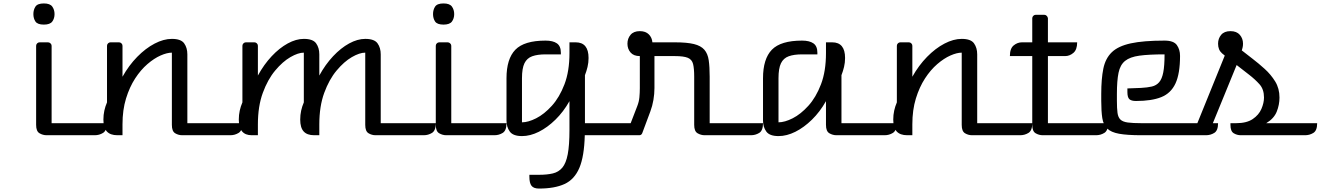

<svg xmlns="http://www.w3.org/2000/svg" viewBox="-20 -786 7676 1116"><path d="M280 -70H601Q601 -27 579 -13.5Q557 0 531 0H251Q229 0 209.5 -11.5Q190 -23 190 -60V-520Q190 -528 196 -534Q202 -540 210 -540H259Q267 -540 273.5 -534Q280 -528 280 -520ZM174 -704Q174 -729 186 -747.5Q198 -766 235 -766Q271 -766 284 -747.5Q297 -729 297 -704Q297 -679 284 -661Q271 -643 235 -643Q198 -643 186 -661Q174 -679 174 -704Z M692 0H662Q621 0 601 -22Q581 -44 581 -91Q581 -118 586.5 -143Q592 -168 602 -191V-520Q602 -528 608 -534Q614 -540 622 -540H672Q680 -540 686 -534Q692 -528 692 -520V-340Q729 -406 777.5 -455.5Q826 -505 878.5 -532.5Q931 -560 979 -560Q1032 -560 1050.5 -534Q1069 -508 1069 -470V-70H1389Q1389 -27 1367 -13.5Q1345 0 1319 0H1039Q1017 0 998 -11.5Q979 -23 979 -60V-480Q951 -480 913.5 -463.5Q876 -447 837 -413.5Q798 -380 765.5 -330Q733 -280 712.5 -213.5Q692 -147 692 -63Z M1479 0H1443Q1368 0 1368 -91Q1368 -118 1373.5 -143Q1379 -168 1389 -191V-520Q1389 -528 1395 -534Q1401 -540 1409 -540H1459Q1467 -540 1473 -534Q1479 -528 1479 -520V-347Q1514 -411 1559 -459Q1604 -507 1652.5 -533.5Q1701 -560 1746 -560Q1799 -560 1817.5 -534Q1836 -508 1836 -470V-347Q1871 -411 1916 -459Q1961 -507 2009.5 -533.5Q2058 -560 2103 -560Q2156 -560 2174.5 -534Q2193 -508 2193 -470V-70H2513Q2513 -27 2491 -13.5Q2469 0 2443 0H2163Q2141 0 2122 -11.5Q2103 -23 2103 -60V-480Q2070 -480 2025 -454Q1980 -428 1936.5 -376Q1893 -324 1864.5 -246Q1836 -168 1836 -63V0H1806Q1765 0 1745 -22Q1725 -44 1725 -91Q1725 -118 1730.5 -143Q1736 -168 1746 -191V-480Q1713 -480 1668 -454Q1623 -428 1579.5 -376Q1536 -324 1507.5 -246Q1479 -168 1479 -63Z M2603 -70H2924Q2924 -27 2902 -13.5Q2880 0 2854 0H2574Q2552 0 2532.5 -11.5Q2513 -23 2513 -60V-520Q2513 -528 2519 -534Q2525 -540 2533 -540H2582Q2590 -540 2596.5 -534Q2603 -528 2603 -520ZM2497 -704Q2497 -729 2509 -747.5Q2521 -766 2558 -766Q2594 -766 2607 -747.5Q2620 -729 2620 -704Q2620 -679 2607 -661Q2594 -643 2558 -643Q2521 -643 2509 -661Q2497 -679 2497 -704Z M3240 -480V-470H3151Q3104 -470 3073.5 -459Q3043 -448 3028.5 -418.5Q3014 -389 3014 -331V-75Q3050 -75 3096.5 -98.5Q3143 -122 3187.5 -171Q3232 -220 3261 -296Q3290 -372 3290 -477V-540H3326Q3401 -540 3401 -449Q3401 -422 3395 -397Q3389 -372 3380 -349V-70H3701Q3701 -27 3679 -13.5Q3657 0 3631 0H3379Q3376 123 3347.5 190Q3319 257 3261.5 283.5Q3204 310 3113 310Q3082 310 3069.5 294Q3057 278 3057 241V230H3113Q3160 230 3193.5 222Q3227 214 3248.5 188.5Q3270 163 3280 110.5Q3290 58 3290 -30V-198Q3255 -136 3208.5 -90.5Q3162 -45 3112 -20Q3062 5 3014 5Q2962 5 2943 -21.5Q2924 -48 2924 -85V-331Q2924 -444 2975.5 -497Q3027 -550 3151 -550Q3194 -550 3217 -534Q3240 -518 3240 -480Z M3760 -138 3713 -12Q3708 0 3696 0H3640Q3626 0 3626 -13Q3626 -20 3630 -29L3684 -169Q3694 -194 3696.5 -220.5Q3699 -247 3699 -274V-460Q3663 -460 3645 -481Q3627 -502 3627 -532Q3627 -562 3645 -583.5Q3663 -605 3699 -605Q3733 -605 3751.5 -586Q3770 -567 3772 -540H3902Q3973 -540 4013.5 -530Q4054 -520 4074 -497Q4094 -474 4099.5 -435.5Q4105 -397 4105 -340V-70H4415Q4415 -27 4393 -13.5Q4371 0 4345 0H4076Q4054 0 4034.5 -11.5Q4015 -23 4015 -60V-340Q4015 -388 4008.5 -414Q4002 -440 3978 -450Q3954 -460 3902 -460H3784V-274Q3784 -240 3778 -205Q3772 -170 3760 -138Z M4505 -331V-75Q4541 -75 4587.5 -98.5Q4634 -122 4678.5 -171Q4723 -220 4752 -296Q4781 -372 4781 -477V-540H4817Q4892 -540 4892 -449Q4892 -422 4886 -397Q4880 -372 4871 -349V-70H5192Q5192 -27 5170 -13.5Q5148 0 5122 0H4842Q4820 0 4800.5 -11.5Q4781 -23 4781 -60V-198Q4746 -136 4699.5 -90.5Q4653 -45 4603 -20Q4553 5 4505 5Q4453 5 4434 -21.5Q4415 -48 4415 -85V-331Q4415 -444 4466.5 -497Q4518 -550 4642 -550Q4685 -550 4708 -534Q4731 -518 4731 -480V-470H4642Q4595 -470 4564.5 -459Q4534 -448 4519.5 -418.5Q4505 -389 4505 -331Z M5283 0H5253Q5212 0 5192 -22Q5172 -44 5172 -91Q5172 -118 5177.5 -143Q5183 -168 5193 -191V-520Q5193 -528 5199 -534Q5205 -540 5213 -540H5263Q5271 -540 5277 -534Q5283 -528 5283 -520V-340Q5320 -406 5368.5 -455.5Q5417 -505 5469.5 -532.5Q5522 -560 5570 -560Q5623 -560 5641.5 -534Q5660 -508 5660 -470V-70H5980Q5980 -27 5958 -13.5Q5936 0 5910 0H5630Q5608 0 5589 -11.5Q5570 -23 5570 -60V-480Q5542 -480 5504.5 -463.5Q5467 -447 5428 -413.5Q5389 -380 5356.5 -330Q5324 -280 5303.5 -213.5Q5283 -147 5283 -63Z M6171 -460H6071V-70H6421Q6421 -27 6399 -13.5Q6377 0 6351 0H6041Q6019 0 5999.5 -11.5Q5980 -23 5980 -60V-460H5850Q5850 -504 5872 -522Q5894 -540 5920 -540H5980V-680Q5980 -688 5986 -694Q5992 -700 6000 -700H6050Q6058 -700 6064 -694Q6070 -688 6071 -680V-540H6241Q6241 -497 6219 -478.5Q6197 -460 6171 -460Z M6472 -240V-200Q6472 -156 6475.5 -130Q6479 -104 6492.5 -91Q6506 -78 6535 -74Q6564 -70 6614 -70H7060Q7060 -27 7038 -13.5Q7016 0 6990 0H6614Q6532 0 6485 -8.5Q6438 -17 6415.5 -39Q6393 -61 6387 -100Q6381 -139 6381 -200V-241Q6381 -327 6393 -386.5Q6405 -446 6442 -482Q6479 -518 6552.5 -534Q6626 -550 6749 -550Q6802 -550 6820.5 -524Q6839 -498 6839 -461Q6839 -358 6812.5 -301Q6786 -244 6730 -221.5Q6674 -199 6583 -199Q6556 -199 6544.5 -209.5Q6533 -220 6533 -251V-272L6612 -275Q6649 -277 6675 -283Q6701 -289 6717.5 -308Q6734 -327 6741.5 -365.5Q6749 -404 6749 -470Q6658 -470 6603 -462.5Q6548 -455 6519.5 -432Q6491 -409 6481.5 -363Q6472 -317 6472 -240Z M7060 -532Q7060 -562 7078 -583.5Q7096 -605 7132 -605Q7168 -605 7186.5 -583.5Q7205 -562 7205 -532Q7205 -519 7202.5 -509.5Q7200 -500 7198 -493L7261 -444Q7295 -418 7331 -385.5Q7367 -353 7392 -312.5Q7417 -272 7417 -219Q7417 -177 7401 -137Q7385 -97 7340 -70H7636Q7636 -27 7614 -13.5Q7592 0 7566 0H7192Q7170 0 7151 -11.5Q7132 -23 7132 -60V-70H7165Q7226 -70 7261.5 -94Q7297 -118 7312 -153Q7327 -188 7327 -219Q7327 -267 7301 -296Q7275 -325 7240 -352L7168 -408L7006 -12Q7001 0 6989 0H6933Q6919 0 6919 -13Q6919 -20 6923 -29L7099 -463L7083 -476Q7060 -496 7060 -532Z"/></svg>

Font: Warnes
Style: Regular
Weight: 400
Designer: Eduardo Rodriguez Tunni
Foundry: Eduardo Rodriguez Tunni
Version: Version 1.002; ttfautohint (v1.8.4.7-5d5b);gftools[0.9.23]